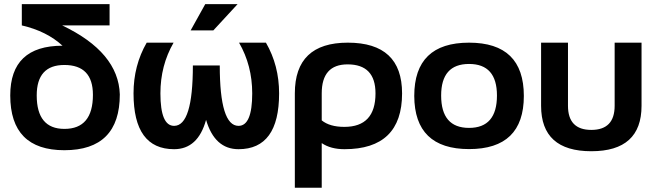

<svg xmlns="http://www.w3.org/2000/svg" viewBox="-20 -718 3161 924"><path d="M289.6 4.9Q29.3 4.9 29.3 -258.8Q29.3 -498 280.8 -498Q205.1 -567.9 85 -595.7V-698.2H507.3V-595.7H279.3Q550.3 -466.3 556.6 -263.7Q556.6 4.9 289.6 4.9ZM427.2 -261.7Q427.2 -405.3 289.6 -405.3Q156.7 -405.3 156.7 -258.8Q156.7 -97.7 290 -97.7Q427.2 -97.7 427.2 -261.7Z M686 -512.7H815.4Q752 -402.8 752 -268.6Q752 -112.3 817.9 -112.3Q908.2 -112.3 908.2 -402.8H1037.6Q1037.6 -112.3 1127.9 -112.3Q1193.8 -112.3 1193.8 -268.6Q1193.8 -402.8 1130.4 -512.7H1259.8Q1323.2 -402.8 1323.2 -268.6Q1323.2 0 1127.9 0Q1013.2 0 971.7 -141.1Q932.6 0 817.9 0Q622.6 0 622.6 -268.6Q622.6 -402.8 686 -512.7ZM967.8 -698.2H1123.5L1006.8 -571.8H897.5Z M1528.3 -138.7Q1566.9 -107.4 1637.2 -107.4Q1787.1 -107.4 1787.1 -268.6Q1787.1 -408.2 1652.8 -408.2Q1528.3 -408.2 1528.3 -268.6ZM1653.8 -512.7Q1915 -512.7 1915 -268.6Q1915 0 1637.7 0Q1571.3 0 1528.3 -29.3V185.5H1398.9V-268.6Q1398.9 -512.7 1653.8 -512.7Z M2237.3 -102.5Q2371.6 -102.5 2371.6 -258.3Q2371.6 -410.2 2237.3 -410.2Q2103 -410.2 2103 -258.3Q2103 -102.5 2237.3 -102.5ZM1973.6 -256.3Q1973.6 -512.7 2237.3 -512.7Q2501 -512.7 2501 -256.3Q2501 -0.5 2237.3 -0.5Q1974.6 -0.5 1973.6 -256.3Z M2584 -209V-512.7H2713.4V-209Q2713.4 -92.8 2825.7 -92.8Q2938 -92.8 2938 -209V-512.7H3067.4V-209Q3067.4 9.8 2825.7 9.8Q2584 9.8 2584 -209Z"/></svg>

Font: Voltera
Style: Bold
Weight: 700
Designer: Bernd Montag
Version: Version 1.301